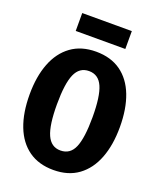

<svg xmlns="http://www.w3.org/2000/svg" viewBox="-167 -1018 948 1138"><g transform="rotate(20 307.5 -448.5)"><path d="M592.3 -355.9Q592.3 -243.1 560 -159.2Q527.7 -75.4 464.4 -29Q401 17.4 307.7 17.4Q214.9 17.4 151.3 -27.9Q87.7 -73.3 55.4 -156.9Q23.1 -240.5 23.1 -355.9Q23.1 -468.7 55.4 -552.3Q87.7 -635.9 151.3 -682.3Q214.9 -728.7 307.7 -728.7Q401 -728.7 464.4 -683.6Q527.7 -638.5 560 -554.9Q592.3 -471.3 592.3 -355.9ZM420 -355.9Q420 -487.2 393.8 -546.7Q367.7 -606.2 307.7 -606.2Q247.7 -606.2 221.5 -546.4Q195.4 -486.7 195.4 -355.9Q195.4 -224.6 222.1 -165.1Q248.7 -105.6 307.7 -105.6Q369.2 -105.6 394.6 -165.9Q420 -226.2 420 -355.9ZM464.1 -802.6H151.3V-915.4H464.1Z"/></g></svg>

Font: Fira Code
Style: Bold
Weight: 700
Monospace: yes
Designer: Carrois Corporate, Edenspiekermann AG, Nikita Prokopov
Foundry: Carrois Corporate, Edenspiekermann AG, Nikita Prokopov
Version: Version 6.000; ttfautohint (v1.8.2) -l 8 -r 50 -G 200 -x 14 